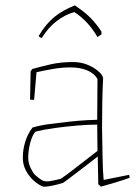

<svg xmlns="http://www.w3.org/2000/svg" viewBox="-20 -689 519 715"><path d="M215 -8Q192 -1 172 3Q152 7 141 6Q124 0 106.5 -15.5Q89 -31 77 -53Q65 -75 65 -101Q65 -133 74.5 -162.5Q84 -192 101 -214Q127 -222 164 -227Q201 -232 238.5 -236Q276 -240 304.5 -241.5Q333 -243 342 -243L343 -395Q331 -416 304.5 -427Q278 -438 243 -438Q210 -438 176 -432Q142 -426 116 -420L107 -317L92 -318L94 -423L100 -432Q132 -441 169 -449.5Q206 -458 252 -458Q281 -458 305.5 -448Q330 -438 346 -424Q362 -410 364 -398Q362 -361 361 -312.5Q360 -264 360 -214Q361 -155 362 -101.5Q363 -48 366 -19L461 -38L463 -27Q438 -18 410 -9.5Q382 -1 356 6L346 -3L344 -104V-106Q310 -80 273 -51.5Q236 -23 215 -8ZM110 -38Q127 -23 137.5 -17.5Q148 -12 163 -14Q178 -16 206 -23Q223 -34 248 -53.5Q273 -73 299 -93Q325 -113 343 -127L342 -225Q309 -225 268 -221.5Q227 -218 186 -212.5Q145 -207 113 -199Q105 -192 98.5 -175.5Q92 -159 88.5 -139Q85 -119 85 -103Q85 -82 94 -63.5Q103 -45 110 -38ZM259 -669 270 -661Q298 -642 318.5 -621Q339 -600 358 -571V-561L343 -551Q309 -610 257 -644Q223 -635 191 -610.5Q159 -586 136 -548Q129 -548 124 -555Q150 -599 181.5 -625Q213 -651 259 -669Z"/></svg>

Font: Labrada Thin
Style: Regular
Weight: 100
Designer: Mercedes Jáuregui
Foundry: Omnibus-Type Team
Version: Version 1.000; ttfautohint (v1.8.4.7-5d5b)